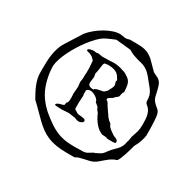

<svg xmlns="http://www.w3.org/2000/svg" viewBox="-153 -891 1066 1046"><g transform="rotate(30 380.0 -368.0)"><path d="M95.2 -179.7Q85.9 -195.8 76.9 -212.9Q67.9 -230 60.5 -247.8Q53.2 -265.6 48.8 -284.4Q44.4 -303.2 44.4 -322.8V-341.3Q44.4 -365.2 45.2 -389.6Q45.9 -414.1 49.8 -437.7Q53.7 -461.4 61.5 -484.1Q69.3 -506.8 83.5 -527.8L144 -623.5Q160.2 -643.1 181.9 -660.9Q203.6 -678.7 227.1 -692.1Q250.5 -705.6 274.2 -713.4Q297.9 -721.2 317.9 -721.2L351.1 -716.3Q358.9 -716.3 363.5 -717.3Q368.2 -718.3 377.4 -721.2H417Q433.6 -721.2 447.3 -720.2Q460.9 -719.2 473.9 -716.1Q486.8 -712.9 499.3 -706.1Q511.7 -699.2 525.9 -687.5L580.1 -632.8L612.8 -616.7Q628.9 -606 635.3 -590.1Q641.6 -574.2 645.3 -557.1Q648.9 -540 653.1 -523.2Q657.2 -506.3 668 -494.1Q678.2 -482.9 685.5 -477.3Q692.9 -471.7 698 -466.6Q703.1 -461.4 706.5 -453.9Q710 -446.3 712.4 -430.7Q713.4 -419.9 714.4 -406.5Q715.3 -393.1 715.8 -379.2Q716.3 -365.2 716.6 -351.6Q716.8 -337.9 716.8 -327.1V-313.5Q715.8 -305.7 713.4 -295.7Q710.9 -285.6 707.3 -275.1Q703.6 -264.6 699.2 -254.4Q694.8 -244.1 689.9 -236.3Q689.9 -235.8 689 -234.4Q688 -232.9 687 -230.5Q684.6 -220.2 679.9 -203.6Q675.3 -187 669.4 -169.7Q663.6 -152.3 657.5 -137.9Q651.4 -123.5 646 -118.2L640.1 -116.2Q637.7 -115.2 636 -114.7Q634.3 -114.3 633.8 -114.3Q617.7 -106.9 605.7 -98.1Q593.8 -89.4 583.5 -80.3Q573.2 -71.3 563.5 -63Q553.7 -54.7 542 -48.3Q530.8 -42.5 517.1 -39.3Q503.4 -36.1 489.5 -33.2Q475.6 -30.3 461.9 -26.4Q448.2 -22.5 436.5 -15.1H389.2Q349.6 -15.1 319.8 -20.3Q290 -25.4 266.4 -35.4Q242.7 -45.4 222.9 -59.8Q203.1 -74.2 183.8 -92.5Q164.6 -110.8 143.3 -132.8Q122.1 -154.8 95.2 -179.7ZM86.4 -387.7Q86.4 -376.5 87.9 -360.1Q89.4 -343.8 93 -324.7Q96.7 -305.7 102.8 -284.9Q108.9 -264.2 118.7 -244.1Q127 -227.1 137.7 -211.7Q148.4 -196.3 159.9 -183.3Q171.4 -170.4 182.4 -160.2Q193.4 -149.9 202.1 -143.6Q212.9 -135.3 225.3 -125.7Q237.8 -116.2 252.2 -106.9Q266.6 -97.7 282.7 -89.6Q298.8 -81.5 316.4 -76.2Q338.4 -69.3 361.6 -67.1Q384.8 -64.9 406.7 -64.9Q423.8 -64.9 436.8 -65.4Q449.7 -65.9 460 -65.9Q474.1 -65.9 486.8 -72.8Q499.5 -79.6 514.2 -88.9Q516.6 -90.8 519.8 -90.8Q522.9 -90.8 524.9 -92.8Q536.6 -98.6 543.5 -102.1Q550.3 -105.5 555.7 -109.4Q561 -113.3 566.2 -119.4Q571.3 -125.5 579.1 -136.7Q589.4 -150.4 599.9 -160.2Q610.4 -169.9 619.1 -179.7Q627.9 -189.5 634.3 -201.7Q640.6 -213.9 643.1 -232.4Q644 -233.4 645.8 -239.3Q647.5 -245.1 648.4 -252Q649.9 -259.8 650.9 -268.6Q655.3 -281.7 658.7 -291.5Q662.1 -301.3 664.6 -310.5Q667 -319.8 668.2 -330.3Q669.4 -340.8 669.4 -355Q669.4 -372.6 668.5 -387.9Q667.5 -403.3 663.8 -416.7Q660.2 -430.2 653.1 -441.4Q646 -452.6 633.3 -461.4Q627.4 -468.8 626.5 -471.9Q625.5 -475.1 625.5 -478Q625.5 -498 621.3 -511.7Q617.2 -525.4 610.1 -536.4Q603 -547.4 593.8 -557.6Q584.5 -567.9 574.7 -581.1Q558.6 -602.5 545.4 -614.5Q532.2 -626.5 519.8 -632.8Q507.3 -639.2 495.4 -642.1Q483.4 -645 470.2 -648.4Q457 -651.9 441.9 -657.5Q426.8 -663.1 407.7 -674.8L314.9 -684.1Q314.5 -684.1 306.6 -680.9Q298.8 -677.7 288.3 -673.3Q277.8 -668.9 266.6 -663.6Q255.4 -658.2 248 -653.8Q232.4 -643.6 214.8 -625.5Q197.3 -607.4 179.9 -585Q162.6 -562.5 146.5 -536.6Q130.4 -510.7 117.4 -484.6Q104.5 -458.5 96.2 -433.6Q87.9 -408.7 86.4 -387.7ZM481 -210.9Q465.3 -223.6 453.1 -239.7Q440.9 -255.9 432.1 -273.9Q427.7 -287.6 421.9 -293.2Q416 -298.8 413.6 -303.2L408.7 -314.5Q407.7 -315.4 405 -318.1Q402.3 -320.8 398.9 -323.7Q395.5 -326.7 392.3 -329.3Q389.2 -332 387.2 -333Q387.2 -340.8 380.9 -348.1Q374.5 -355.5 365.7 -361.1Q356.9 -366.7 347.7 -370.1Q338.4 -373.5 332.5 -373.5Q330.1 -373.5 325.9 -372.8Q321.8 -372.1 317.9 -370.6Q314 -369.1 311.3 -366.5Q308.6 -363.8 308.6 -359.9V-341.3Q308.6 -339.4 309.1 -335.9Q309.6 -332.5 310.5 -329.6L308.1 -287.1V-250Q309.1 -241.2 317.4 -239.7L328.1 -232.4Q333.5 -228.5 343 -227.8Q352.5 -227.1 361.8 -226.1Q371.1 -225.1 377.9 -222.4Q384.8 -219.7 384.8 -211.9Q384.8 -208.5 382.1 -205.3Q379.4 -202.1 375.2 -200Q371.1 -197.8 366.5 -196.5Q361.8 -195.3 357.9 -195.3Q351.1 -195.3 344.7 -197.8Q338.4 -200.2 331.5 -202.6Q321.3 -204.6 312 -205.6Q302.7 -206.5 292 -208.5L277.3 -208L248 -206.1Q231 -206.5 221.7 -207Q212.4 -207.5 208 -208Q203.6 -208.5 202.6 -209.2Q201.7 -210 201.7 -210.9Q201.7 -216.8 207.8 -220.5Q213.9 -224.1 221.7 -226.6Q229.5 -229 236.6 -230.7Q243.7 -232.4 246.1 -234.9Q247.6 -236.3 247.8 -239.7Q248 -243.2 248.8 -246.8Q249.5 -250.5 250.7 -252.9Q252 -255.4 254.9 -254.9Q257.8 -262.7 258.8 -269.8Q259.8 -276.9 259.8 -284.7L258.3 -314.5L261.7 -358.9L258.3 -385.3Q259.3 -392.6 260 -397.2Q260.7 -401.9 261 -404.3Q261.2 -406.7 261.5 -408.4Q261.7 -410.2 261.7 -411.6Q261.7 -421.9 262 -428.5Q262.2 -435.1 262.5 -438.7Q262.7 -442.4 262.9 -444.1Q263.2 -445.8 263.2 -446.8V-477.1L259.8 -521Q248.5 -535.2 236.8 -541.5Q225.1 -547.9 206.5 -552.2Q204.1 -553.7 204.1 -556.6Q204.1 -560.5 208.5 -563.2Q212.9 -565.9 218.8 -567.4Q224.6 -568.8 230.5 -569.6Q236.3 -570.3 238.8 -570.3L253.9 -568.4L268.1 -570.3L293 -565.9L342.8 -566.9L364.7 -568.4Q376 -568.4 387 -566.7Q397.9 -564.9 409.2 -562.5Q418.5 -558.6 426.5 -556.9Q434.6 -555.2 445.8 -549.8Q456.1 -543.5 464.1 -537.8Q472.2 -532.2 477.8 -525.4Q483.4 -518.6 486.6 -509.5Q489.7 -500.5 491.2 -487.3L493.7 -461.4Q493.7 -455.6 491.7 -454.3Q489.7 -453.1 487.8 -448.7Q485.4 -440.9 484.4 -434.3Q483.4 -427.7 481 -422.4Q475.6 -418 470.2 -413.8Q464.8 -409.7 459 -402.8Q456.5 -399.4 451.9 -397Q447.3 -394.5 442.6 -392.1Q438 -389.6 434.3 -386.2Q430.7 -382.8 430.7 -377.4Q430.7 -373 434.1 -371.8Q437.5 -370.6 440.4 -367.7Q441.4 -367.2 443.4 -364Q445.3 -360.8 447.5 -357.2Q449.7 -353.5 451.4 -350.6Q453.1 -347.7 453.1 -347.2L488.8 -295.4Q494.1 -288.6 499.8 -283.4Q505.4 -278.3 513.2 -272.9Q514.6 -272 515.9 -269Q517.1 -266.1 518.6 -262.9Q520 -259.8 522 -256.6Q523.9 -253.4 526.9 -252Q534.7 -243.7 542.5 -238.5Q550.3 -233.4 560.5 -225.6Q564.5 -223.1 569.8 -221.4Q575.2 -219.7 580.3 -217.3Q585.4 -214.8 589.1 -210.9Q592.8 -207 592.8 -200.2Q592.8 -194.3 587.6 -193.1Q582.5 -191.9 579.1 -191.9H542Q533.7 -196.3 525.1 -196.5Q516.6 -196.8 506.3 -197.8Q502 -198.7 493.7 -203.4Q485.4 -208 481 -210.9ZM306.2 -411.6Q306.2 -397.9 314.2 -392.3Q322.3 -386.7 333.5 -386.7H342.8Q343.3 -391.1 349.6 -394Q356 -397 364.5 -398.9Q373 -400.9 381.3 -402.3Q389.6 -403.8 394 -404.8Q399.4 -406.7 403.8 -412.1Q408.2 -417.5 412.6 -420.9L421.4 -437.5Q430.7 -453.6 430.7 -466.3L425.3 -483.4Q426.3 -487.3 426.8 -490.2Q427.2 -493.2 427.2 -495.1Q427.2 -497.6 425.8 -499.8Q424.3 -502 421.4 -505.4Q410.2 -527.3 390.6 -535.2Q371.1 -543 344.2 -543Q343.3 -543 339.8 -542.5Q336.4 -542 332.8 -541.3Q329.1 -540.5 325.9 -540Q322.8 -539.6 322.3 -539.6Q320.3 -537.6 319.1 -533.7Q317.9 -529.8 317.4 -527.3Q315.9 -518.6 314.9 -511Q314 -503.4 313 -496.3Q312 -489.3 310.5 -482.2Q309.1 -475.1 307.1 -467.3Q310.5 -451.7 310.5 -444.3Z"/></g></svg>

Font: IM FELL English
Style: Regular
Weight: 400
Designer: Igino Marini
Foundry: Igino Marini
Version: 3.00